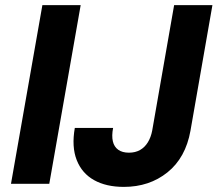

<svg xmlns="http://www.w3.org/2000/svg" viewBox="-20 -720 852 752"><path d="M23 0 146 -700H296L173 0ZM465 12Q396 12 348.5 -14.5Q301 -41 280.5 -93Q260 -145 273 -219H423Q417 -188 422 -166.5Q427 -145 443 -133.5Q459 -122 485 -122Q510 -122 528.5 -132.5Q547 -143 559 -162.5Q571 -182 576 -208L662 -700H812L726 -208Q707 -102 636 -45Q565 12 465 12Z"/></svg>

Font: DM Sans Black
Style: Italic
Weight: 900
Italic angle: -10°
Designer: Colophon Foundry, Jonny Pinhorn
Foundry: Colophon Foundry
Version: Version 4.004;gftools[0.9.30]